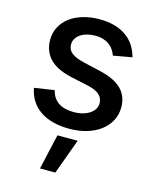

<svg xmlns="http://www.w3.org/2000/svg" viewBox="-118 -633 771 952"><g transform="rotate(15 268.0 -157.5)"><path d="M149.9 -155.5Q159.4 -115.1 189.3 -94.8Q219.1 -74.6 267 -74.6Q293.3 -74.6 314.5 -80.4Q335.6 -86.3 350.5 -96.4Q365.4 -106.5 373.6 -120.2Q381.7 -133.9 381.7 -149.9Q381.7 -175.4 363.1 -192.8Q344.5 -210.2 304.7 -219.1L212.4 -239.3Q135.7 -256.4 99.4 -294.7Q63.2 -333.1 63.2 -391Q63.2 -427.2 78.8 -457Q94.5 -486.9 122.3 -508Q150.2 -529.1 188.9 -540.8Q227.6 -552.6 273.8 -552.6Q318.2 -552.6 352.8 -542.6Q387.4 -532.7 413 -514.2Q438.6 -495.7 455.3 -470Q471.9 -444.2 480.1 -412.3L383.9 -395.2Q379.3 -409.1 370.9 -422.2Q362.6 -435.4 349.4 -445.7Q336.3 -456 318 -462.2Q299.7 -468.4 274.9 -468.4Q252.1 -468.4 232.8 -463.1Q213.4 -457.7 199.4 -448.2Q185.4 -438.6 177.4 -425.4Q169.4 -412.3 169.4 -396.7Q169 -369 189.5 -352.5Q209.9 -335.9 255 -325.3L341.6 -305.4Q417.3 -288 454 -252Q490.8 -215.9 490.8 -157.7Q490.8 -120.7 474.4 -89.7Q458.1 -58.6 428.6 -36.2Q399.1 -13.8 358.1 -1.4Q317.1 11 267.8 11Q221.9 11 184.1 1.1Q146.3 -8.9 118.1 -28.2Q89.8 -47.6 71.9 -75.6Q54 -103.7 47.2 -139.9ZM179.7 238.6 220.9 57.5H324.9L258.5 238.6Z"/></g></svg>

Font: Cannonade Med
Style: Regular
Weight: 500
Designer: Rasmus Andersson
Foundry: rsms
Version: Version 3.012;git-f93a4a705